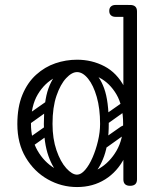

<svg xmlns="http://www.w3.org/2000/svg" viewBox="-20 -746 651 775"><path d="M291 9Q228 9 173 -22Q118 -53 84 -110Q50 -167 50 -245Q50 -314 70.5 -363.5Q91 -413 126 -444.5Q161 -476 203.5 -490.5Q246 -505 291 -505Q351 -505 401.5 -478.5Q452 -452 482 -395Q512 -338 512 -245Q512 -167 483 -110Q454 -53 404.5 -22Q355 9 291 9ZM291 -41Q340 -41 382 -66.5Q424 -92 450.5 -138Q477 -184 477 -246Q477 -319 450 -365Q423 -411 380.5 -433Q338 -455 291 -455Q245 -455 202.5 -433Q160 -411 132.5 -365Q105 -319 105 -246Q105 -184 131.5 -138Q158 -92 200.5 -66.5Q243 -41 291 -41ZM505 4Q478 4 478 -22V-700Q478 -726 505 -726Q533 -726 533 -700V-22Q533 4 505 4ZM387 -157Q378 -171 391 -181L468 -235Q483 -245 492 -231Q503 -216 489 -207L412 -152Q407 -148 399.5 -149Q392 -150 387 -157ZM394 -255Q385 -269 398 -279L475 -333Q490 -343 499 -329Q510 -314 496 -305L419 -250Q414 -246 406.5 -247Q399 -248 394 -255ZM81 -157Q71 -172 85 -181L162 -235Q177 -245 186 -231Q197 -216 183 -207L106 -152Q100 -148 93 -149Q86 -150 81 -157ZM81 -255Q71 -270 85 -279L162 -333Q177 -343 186 -329Q197 -314 183 -305L106 -250Q100 -246 93 -247Q86 -248 81 -255ZM288 -7Q254 -9 224 -36.5Q194 -64 175.5 -116.5Q157 -169 157 -245Q157 -338 175.5 -389Q194 -440 224 -460.5Q254 -481 288 -481L291 -455Q270 -455 247 -430.5Q224 -406 208 -359.5Q192 -313 192 -246Q192 -186 208 -139.5Q224 -93 247.5 -67Q271 -41 291 -41ZM288 -7 291 -41Q307 -41 323.5 -60Q340 -79 353.5 -110Q367 -141 375.5 -177Q384 -213 384 -246Q384 -308 370.5 -355Q357 -402 335.5 -428.5Q314 -455 291 -455L288 -481Q322 -481 352 -460.5Q382 -440 400.5 -389Q419 -338 419 -245Q419 -169 400.5 -116.5Q382 -64 352 -36.5Q322 -9 288 -7ZM531 -702Q529 -689 522 -685Q518 -678 497 -678H446Q434 -678 427 -685Q421 -691 421 -702Q421 -713 427 -719Q434 -726 446 -726H497Q508 -726 514 -724.5Q520 -723 521 -721Q525 -717 528 -712Q531 -707 531 -702Z"/></svg>

Font: Agu Display
Style: Regular
Weight: 400
Designer: Oluwaseun Badejo
Version: Version 1.103